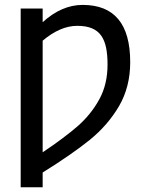

<svg xmlns="http://www.w3.org/2000/svg" viewBox="-20 -581 593 802"><path d="M523.9 -321.3C523.9 -481 457.5 -560.5 325.2 -560.5C267.1 -560.5 211.4 -536.6 158.2 -488.3V-545.4H66.4V201.2H158.2V139.6C239.7 88.9 305.2 43.5 355.5 2.9C405.8 -38.1 446.3 -85 477.5 -138.2C508.3 -191.4 523.9 -252.4 523.9 -321.3ZM429.2 -311C429.2 -256.8 418 -208.5 395 -166.5C372.1 -124.5 342.3 -87.4 305.2 -54.7C267.6 -22 218.8 14.6 158.2 55.2V-411.1C207.5 -452.6 255.4 -473.1 302.7 -473.1C400.4 -473.1 429.2 -418.5 429.2 -311Z"/></svg>

Font: SG Kara SemiBold
Style: Regular
Weight: 400
Designer: Damoon Khanjanzadeh
Version: Version 1.000